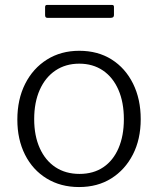

<svg xmlns="http://www.w3.org/2000/svg" viewBox="-20 -745 638 775"><path d="M299 10Q225 10 168.5 -24.5Q112 -59 81 -120.5Q50 -182 50 -262Q50 -344 81.5 -406.5Q113 -469 169.5 -504.5Q226 -540 300 -540Q375 -540 430.5 -505Q486 -470 517 -407.5Q548 -345 548 -264Q548 -183 516.5 -121.5Q485 -60 429.5 -25Q374 10 299 10ZM301 -43Q357 -43 397 -70Q437 -97 458.5 -147Q480 -197 480 -264Q480 -332 458 -382.5Q436 -433 395.5 -460.5Q355 -488 300 -488Q245 -488 204 -460.5Q163 -433 140.5 -382.5Q118 -332 118 -264Q118 -197 140.5 -147Q163 -97 204 -70Q245 -43 301 -43ZM440 -717V-684Q440 -673 427 -673H171Q166 -673 164 -676Q162 -679 162 -684V-716Q162 -725 169 -725H433Q440 -725 440 -717Z"/></svg>

Font: Libre Franklin Thin Light
Style: Regular
Weight: 300
Version: Version 3.000